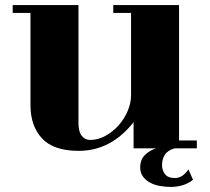

<svg xmlns="http://www.w3.org/2000/svg" viewBox="-20 -523 825 756"><path d="M496 -147V-472H426V-503H685V30H755V61H668Q640 69 629 86.5Q618 104 618 127Q618 147 629.5 162.5Q641 178 668 178Q685 178 698 169Q711 160 722 144L740 185Q721 200 698.5 206.5Q676 213 654 213Q633 213 611.5 209.5Q590 206 572.5 197Q555 188 543.5 173Q532 158 532 136Q532 106 550.5 87.5Q569 69 595 61H506V-42Q417 71 290 71Q191 71 145.5 22Q100 -27 100 -109V-472H30V-503H289V-38Q289 -4 302 12Q315 28 335 28Q366 28 395 12Q424 -4 446.5 -29Q469 -54 482.5 -85.5Q496 -117 496 -147Z"/></svg>

Font: Cafe24 ClassicType
Style: Regular
Weight: 400
Designer: Cafe24 thkim, hmlim, mnelim & 4IR
Foundry: Cafe24
Version: Version 1.000